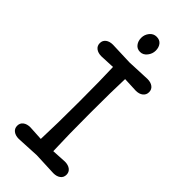

<svg xmlns="http://www.w3.org/2000/svg" viewBox="-298 -1028 1098 1098"><g transform="rotate(45 251.0 -478.5)"><path d="M256.5 -964Q282 -964 295.5 -947Q309 -930 309 -904Q309 -878 292 -856.5Q275 -835 250.5 -835Q226 -835 212 -853Q198 -871 198 -897Q198 -923 214.5 -943.5Q231 -964 256.5 -964ZM390 -661 300 -665Q296 -568 296 -386.5Q296 -205 301 -83L390 -88Q417 -88 433.5 -75.5Q450 -63 450 -41Q450 -19 433.5 -6.5Q417 6 390 6L251 0L112 7Q85 7 68.5 -5.5Q52 -18 52 -40Q52 -62 68.5 -74.5Q85 -87 112 -87L201 -82Q206 -204 206 -386Q206 -568 202 -665L112 -661Q85 -661 68.5 -673.5Q52 -686 52 -708Q52 -730 68.5 -742.5Q85 -755 112 -755L251 -750L390 -756Q417 -756 433.5 -743.5Q450 -731 450 -709Q450 -687 433.5 -674Q417 -661 390 -661Z"/></g></svg>

Font: Delius Unicase
Style: Regular
Weight: 400
Designer: Natalia Raices
Foundry: Natalia Raices
Version: Version 1.002